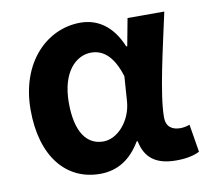

<svg xmlns="http://www.w3.org/2000/svg" viewBox="-69 -650 802 741"><g transform="rotate(-10 332.0 -280.0)"><path d="M266 14C334 14 387 -19 426 -85H430C444 -14 490 14 565 14C607 14 637 6 656 -4L638 -113C625 -108 612 -106 601 -106C569 -106 546 -121 546 -158C546 -248 589 -425 618 -560H474L454 -453H450C415 -539 356 -574 291 -574C161 -574 44 -463 44 -275C44 -93 133 14 266 14ZM300 -107C235 -107 194 -162 194 -277C194 -398 253 -453 312 -453C359 -453 398 -422 423 -341L416 -242C410 -168 356 -107 300 -107Z"/></g></svg>

Font: Noto Sans T Chinese Bold
Style: Bold
Weight: 700
Designer: Ryoko NISHIZUKA (kana & ideographs); Paul D. Hunt (Latin, Greek & Cyrillic); Wenlong ZHANG (bopomofo); Sandoll Communica
Foundry: Adobe Systems Incorporated
Version: Version 1.000;PS 1;hotconv 1.0.78;makeotf.lib2.5.61930